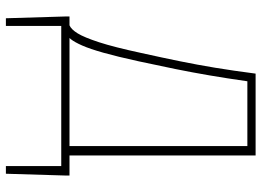

<svg xmlns="http://www.w3.org/2000/svg" viewBox="-138 -562 888 652"><g transform="rotate(90 306.0 -236.0)"><path d="M68 0V188H42L36 -12V-28H576V-12L570 188H544V0ZM476 -20V-632H256Q246 -562 236 -503.5Q226 -445 214.5 -388Q203 -331 188 -262Q172 -189 159 -143Q146 -97 134.5 -71Q123 -45 113 -32.5Q103 -20 92 -14L66 -28Q80 -34 93.5 -56Q107 -78 123.5 -128.5Q140 -179 160 -272Q176 -344 188 -403Q200 -462 210 -522.5Q220 -583 230 -660H508V-20Z"/></g></svg>

Font: Source Sans Variable
Style: Regular
Weight: 200
Designer: Paul D. Hunt
Foundry: Adobe Systems Incorporated
Version: Version 3.006;hotconv 1.0.111;makeotfexe 2.5.65597